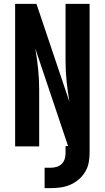

<svg xmlns="http://www.w3.org/2000/svg" viewBox="-20 -755 540 990"><path d="M210 215V110H241Q256 110 271.5 105.5Q287 101 298 90.5Q309 80 313.5 65Q318 50 318 34V-2H331L162 -505Q171 -453 176.5 -400Q182 -347 182 -294V0H58V-735H168L338 -230Q329 -282 323.5 -335Q318 -388 318 -441V-735H442V34Q442 60 437 85Q432 110 418.5 132Q405 154 385 171Q365 188 341.5 198Q318 208 292.5 211.5Q267 215 241 215Z"/></svg>

Font: Iosevka SS18 Extrabold
Style: Regular
Weight: 800
Monospace: yes
Designer: Belleve Invis
Foundry: Belleve Invis
Version: Version 25.1.1; ttfautohint (v1.8.4)